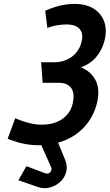

<svg xmlns="http://www.w3.org/2000/svg" viewBox="-20 -730 560 981"><path d="M190 -412 198 -307H280Q304 -307 320 -299.5Q336 -292 345 -278.5Q354 -265 355.5 -246Q357 -227 352 -204Q346 -172 325 -146.5Q304 -121 271 -107Q238 -93 193 -93Q168 -93 144 -98Q120 -103 100.5 -109.5Q81 -116 69.5 -121Q58 -126 58 -126L19 -21Q19 -21 31.5 -16Q44 -11 65.5 -4.5Q87 2 115 7Q143 12 173 12Q243 12 296 -7Q349 -26 386 -57.5Q423 -89 445.5 -128.5Q468 -168 477 -210Q491 -275 468.5 -319.5Q446 -364 394 -386Q429 -399 453.5 -420.5Q478 -442 493.5 -470.5Q509 -499 516 -531Q527 -584 510.5 -624.5Q494 -665 455.5 -687.5Q417 -710 362 -710Q338 -710 313.5 -706.5Q289 -703 263.5 -695Q238 -687 211 -675L222 -587Q236 -593 253 -597Q270 -601 287.5 -603Q305 -605 320 -605Q344 -605 360.5 -599Q377 -593 387 -581.5Q397 -570 399.5 -554Q402 -538 397 -518Q390 -485 369.5 -461Q349 -437 320 -424.5Q291 -412 259 -412ZM188 -16 185 -2 241 124Q245 133 241.5 142Q238 151 230 155Q222 159 210 155L115 119L74 191L172 225Q204 236 234.5 228Q265 220 287.5 199.5Q310 179 318 149.5Q326 120 313 87L276 -3L276 -7Z"/></svg>

Font: Advent Pro
Style: Italic
Weight: 400
Italic angle: -12°
Designer: VivaRado, Andreas Kalpakidis
Foundry: VivaRado, Andreas Kalpakidis
Version: Version 3.000